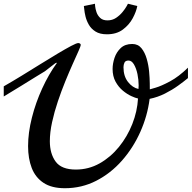

<svg xmlns="http://www.w3.org/2000/svg" viewBox="-41 -977 1023 1025"><path d="M305.2 27.8Q234.4 27.8 191.2 -1Q147.9 -29.8 128.4 -80.3Q108.9 -130.9 108.9 -196.8Q108.9 -268.6 129.2 -348.6Q149.4 -428.7 184.3 -504.9Q219.2 -581.1 262.2 -640.1Q262.2 -642.1 259.8 -642.1Q258.3 -642.1 253.9 -639.2L198.2 -596.2Q187.5 -590.3 152.8 -568.6Q118.2 -546.9 71.5 -518.3Q24.9 -489.7 -21 -461.9V-516.1Q24.4 -542 75 -573Q125.5 -604 175 -634.8Q224.6 -665.5 267.1 -690.9Q309.6 -716.3 338.6 -731.7Q367.7 -747.1 377 -747.1Q381.3 -747.1 385.7 -744.6Q390.1 -742.2 390.1 -736.8Q390.1 -731.4 378.2 -704.6Q366.2 -677.7 347.4 -636Q328.6 -594.2 307.6 -542.7Q286.6 -491.2 267.8 -435.3Q249 -379.4 237.1 -325Q225.1 -270.5 225.1 -223.1Q225.1 -156.7 256.1 -114.3Q287.1 -71.8 363.8 -71.8Q432.1 -71.8 490.7 -104.7Q549.3 -137.7 594 -192.6Q638.7 -247.6 665.3 -314.9Q691.9 -382.3 695.8 -451.2Q682.6 -453.6 660.2 -463.9Q637.7 -474.1 614.7 -493.2Q591.8 -512.2 575.9 -541Q560.1 -569.8 560.1 -608.9Q560.1 -637.2 570.3 -668Q580.6 -698.7 603.5 -720.5Q626.5 -742.2 665 -742.2Q695.8 -742.2 714.1 -719.7Q732.4 -697.3 742.2 -663.3Q752 -629.4 755.1 -594.2Q758.3 -559.1 758.5 -532.7Q758.8 -506.3 758.8 -500Q758.8 -500 789.3 -508.8Q819.8 -517.6 866.7 -542.7Q913.6 -567.9 962.4 -615.7V-560.1Q941.4 -542.5 909.9 -519.8Q878.4 -497.1 839.6 -477.5Q800.8 -458 757.8 -449.2Q746.1 -357.9 708 -272.7Q669.9 -187.5 610.1 -119.6Q550.3 -51.8 472.9 -12Q395.5 27.8 305.2 27.8ZM698.2 -502Q698.2 -506.3 698.7 -511.5Q699.2 -516.6 699.2 -521Q699.2 -550.8 692.9 -581.3Q686.5 -611.8 674.3 -632.8Q662.1 -653.8 645 -653.8Q628.4 -653.8 623.3 -642.3Q618.2 -630.9 618.2 -618.2Q618.2 -570.3 642.3 -539.6Q666.5 -508.8 698.2 -502ZM529.8 -793.9Q492.2 -793.9 469 -808.6Q445.8 -823.2 433.3 -845Q420.9 -866.7 415.5 -888.9Q410.2 -911.1 408.9 -927Q407.7 -942.9 406.7 -944.8L465.8 -957Q465.8 -956.5 467 -943.1Q468.3 -929.7 474.1 -912.1Q480 -894.5 493.9 -881.3Q507.8 -868.2 532.7 -868.2Q558.6 -868.2 578.6 -881.6Q598.6 -895 613 -912.6Q627.4 -930.2 634.8 -943.6Q642.1 -957 642.1 -957L691.9 -944.8Q686.5 -915 667.7 -879.9Q648.9 -844.7 615 -819.3Q581.1 -793.9 529.8 -793.9Z"/></svg>

Font: Norican
Style: Regular
Weight: 400
Designer: Vernon Adams
Foundry: Vernon Adams
Version: Version 1.100; ttfautohint (v1.8.4.7-5d5b);gftools[0.9.33]